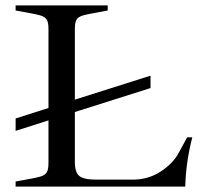

<svg xmlns="http://www.w3.org/2000/svg" viewBox="-20 -693 744 713"><path d="M694 -183Q670 -89 668 0H38V-19L98 -30Q126 -35 138.5 -40.5Q151 -46 155.5 -56.5Q160 -67 160 -89V-246L38 -207V-253L160 -292V-584Q160 -606 155.5 -616.5Q151 -627 138.5 -632.5Q126 -638 98 -643L38 -654V-673H380V-654L321 -643Q292 -638 279.5 -632.5Q267 -627 262.5 -616.5Q258 -606 258 -584V-323L539 -412V-366L258 -277V-90Q258 -54 274 -40Q290 -26 336 -26H474Q531 -26 577.5 -56.5Q624 -87 645 -128L675 -183Z"/></svg>

Font: Ibarra Real Nova
Style: Regular
Weight: 400
Designer: Jose Maria Ribagorda & Octavio Pardo
Foundry: Jose Maria Ribagorda
Version: Version 1.014